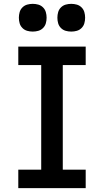

<svg xmlns="http://www.w3.org/2000/svg" viewBox="-20 -977 540 997"><path d="M75 0V-96H194V-639H75V-735H425V-639H306V-96H425V0ZM350 -813Q335 -813 321 -817Q307 -821 296.5 -831.5Q286 -842 282 -856Q278 -870 278 -885Q278 -900 282 -914Q286 -928 296.5 -938.5Q307 -949 321 -953Q335 -957 350 -957Q365 -957 379 -953Q393 -949 403.5 -938.5Q414 -928 418 -914Q422 -900 422 -885Q422 -870 418 -856Q414 -842 403.5 -831.5Q393 -821 379 -817Q365 -813 350 -813ZM150 -813Q135 -813 121 -817Q107 -821 96.5 -831.5Q86 -842 82 -856Q78 -870 78 -885Q78 -900 82 -914Q86 -928 96.5 -938.5Q107 -949 121 -953Q135 -957 150 -957Q165 -957 179 -953Q193 -949 203.5 -938.5Q214 -928 218 -914Q222 -900 222 -885Q222 -870 218 -856Q214 -842 203.5 -831.5Q193 -821 179 -817Q165 -813 150 -813Z"/></svg>

Font: Iosevka Fixed
Style: Bold
Weight: 700
Monospace: yes
Designer: Belleve Invis
Foundry: Belleve Invis
Version: Version 32.3.0